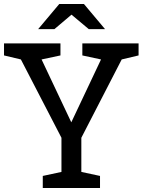

<svg xmlns="http://www.w3.org/2000/svg" viewBox="-23 -936 710 956"><path d="M81 -640 -3 -660V-720H278V-660L184 -640L332 -327L480 -640L387 -660V-720H667V-660L583 -640L382 -250V-80L475 -60V0H190V-60L283 -80V-250ZM500 -791H419L333 -863L248 -791H167L272 -916H395Z"/></svg>

Font: HermeneusOne
Style: Regular
Weight: 400
Designer: Rodrigo Fuenzalida, Pablo Impallari
Foundry: Pablo Impallari, Rodrigo Fuenzalida
Version: Version 1.000; ttfautohint (v0.8) -G 200 -r 50